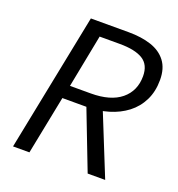

<svg xmlns="http://www.w3.org/2000/svg" viewBox="-121 -757 797 858"><g transform="rotate(20 277.5 -328.0)"><path d="M34.8 0 166.1 -656.3H346Q407.2 -656.3 453.2 -641.1Q499.2 -625.8 524.9 -592Q550.7 -558.1 550.7 -503.3Q550.7 -448.3 529.8 -406.1Q508.9 -363.9 472.1 -335.6Q435.3 -307.4 386.9 -292.9Q338.4 -278.4 283.6 -278.4H168.1L112.7 0ZM181.4 -341.2H279.9Q373.9 -341.2 423.8 -382.2Q473.6 -423.2 473.6 -493.2Q473.6 -547.5 436.5 -570.5Q399.3 -593.5 326.5 -593.5H230.6ZM389.7 0 276.4 -293.6 336.1 -339.5 473 0Z"/></g></svg>

Font: Source Sans 3
Style: Italic
Weight: 200
Italic angle: -11°
Designer: Paul D. Hunt
Foundry: Adobe
Version: Version 3.046;hotconv 1.0.118;makeotfexe 2.5.65603